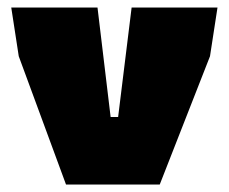

<svg xmlns="http://www.w3.org/2000/svg" viewBox="-20 -492 610 512"><path d="M156 0 30 -342 10 -472H240L275 -180H295L331 -472H560L540 -342L406 0Z"/></svg>

Font: Rowdies
Style: Bold
Weight: 700
Designer: Jaikishan Patel
Version: Version 1.000; ttfautohint (v1.8.3)